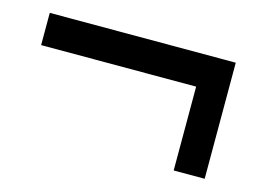

<svg xmlns="http://www.w3.org/2000/svg" viewBox="-52 -484 592 444"><g transform="rotate(15 244.0 -262.0)"><path d="M390.6 -123V-323.7H19.5V-400.9H464.8V-123Z"/></g></svg>

Font: Comme Medium
Style: Regular
Weight: 500
Version: Version 1.000;gftools[0.9.27]